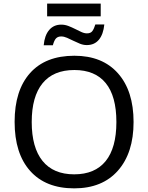

<svg xmlns="http://www.w3.org/2000/svg" viewBox="-20 -1034 821 1064"><path d="M720.2 -357.9Q720.2 -186.5 633.5 -88.4Q546.9 9.8 391.1 9.8Q233.4 9.8 147.2 -86.7Q61 -183.1 61 -358.9Q61 -533.2 146.7 -629.2Q232.4 -725.1 392.1 -725.1Q547.4 -725.1 633.8 -627.7Q720.2 -530.3 720.2 -357.9ZM155.8 -357.9Q155.8 -216.3 215.8 -142.1Q275.9 -67.9 391.1 -67.9Q505.9 -67.9 565.4 -141.1Q625 -214.4 625 -357.9Q625 -501 565.9 -573.5Q506.8 -646 392.1 -646Q275.9 -646 215.8 -572.5Q155.8 -499 155.8 -357.9ZM460.9 -784.2Q441.9 -784.2 423.1 -791.7Q404.3 -799.3 386.5 -808.1Q368.7 -816.9 351.6 -824.5Q334.5 -832 319.3 -832Q300.8 -832 290.5 -821.3Q280.3 -810.5 272.9 -783.2H222.2Q227.1 -837.9 252.4 -867.7Q277.8 -897.5 319.3 -897.5Q339.8 -897.5 359.4 -889.9Q378.9 -882.3 396.7 -873.3Q414.6 -864.3 430.9 -856.7Q447.3 -849.1 461.9 -849.1Q482.9 -849.1 492.2 -862.3Q501.5 -875.5 508.3 -898.4H558.1Q552.7 -843.8 528.1 -814Q503.4 -784.2 460.9 -784.2ZM241.2 -1014.2H538.1V-943.4H241.2Z"/></svg>

Font: NotoPenekeko
Style: Regular
Weight: 400
Designer: Monotype Design team
Foundry: Monotype Imaging Inc.
Version: Version 1.04